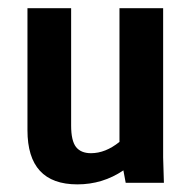

<svg xmlns="http://www.w3.org/2000/svg" viewBox="-20 -458 478 481"><path d="M294.9 0 289.1 -31.2Q237.3 3.9 173.8 3.9Q48.8 3.9 48.8 -131.8V-437.5H158.2V-143.6Q158.2 -105.5 170.4 -89.8Q182.6 -74.2 208 -74.2Q244.1 -74.2 279.3 -102.5V-437.5H388.7V-63.5L390.6 0Z"/></svg>

Font: Sudo
Style: Bold
Weight: 700
Monospace: yes
Designer: Jens Kutilek
Foundry: Jens Kutilek
Version: Version 0.040